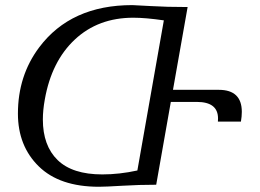

<svg xmlns="http://www.w3.org/2000/svg" viewBox="-20 -713 997 737"><path d="M372.6 -43.5Q438 -43.5 507.3 -58.6L608.9 -634.8Q539.1 -645 491.7 -645Q356.9 -645 267.3 -561.3Q177.7 -477.5 151.9 -330.6Q144.5 -289.6 144.5 -254.4Q144.5 -153.8 201.2 -98.6Q257.8 -43.5 372.6 -43.5ZM359.9 3.9Q208.5 3.9 128.7 -74.5Q48.8 -152.8 48.8 -276.9Q48.8 -422.4 130.4 -531.2Q252 -693.4 487.8 -693.4Q498 -693.4 558.8 -689.7Q619.6 -686 700.2 -686L644 -368.2H819.8Q908.2 -368.2 908.2 -283.7Q908.2 -266.6 904.8 -246.1H816.4L816.9 -258.3Q816.9 -321.8 735.4 -321.8H635.7L579.6 -3.9Q514.6 -3.9 449.5 0Q384.3 3.9 359.9 3.9Z"/></svg>

Font: Kelvinch
Style: Italic
Weight: 400
Italic angle: -10°
Designer: Paul James Miller
Foundry: High-Logic / Made with FontCreator
Version: Version 3.40;July 22, 2017;FontCreator 11.0.0.2388 64-bit